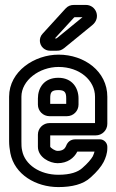

<svg xmlns="http://www.w3.org/2000/svg" viewBox="-20 -729 473 780"><path d="M134 -182V-133C134 -90 182 -66 214 -66C254 -66 281 -87 294 -113H364C362 -107 360 -100 357 -94C350 -82 337 -66 314 -46C296 -30 266 -19 217 -19C142 -19 81 -60 70 -117C67 -129 67 -142 67 -155V-336C67 -402 139 -457 218 -457C303 -457 366 -403 366 -336V-229H181C155 -229 134 -208 134 -182ZM416 -226V-336C416 -439 323 -507 218 -507C121 -507 17 -440 17 -336V-155C17 -140 19 -123 22 -107C39 -20 126 31 217 31C272 31 318 20 348 -8C374 -31 391 -52 401 -71C409 -87 416 -106 416 -127V-133C416 -149 402 -163 386 -163H287C265 -163 254 -151 248 -135C244 -126 236 -116 214 -116C203 -116 186 -128 184 -133V-179H369C395 -179 416 -200 416 -226ZM181 -257H252C278 -257 299 -278 299 -304V-329C299 -372 273 -413 217 -413C158 -413 134 -371 134 -329V-304C134 -278 155 -257 181 -257ZM217 -363C243 -363 249 -354 249 -329V-307H184V-329C184 -353 188 -363 217 -363ZM203 -573 281 -658 283 -659H315L211 -574C210 -574 209 -573 209 -573ZM183 -523H211C223 -523 229 -525 240 -533L355 -627C392 -657 370 -709 329 -709H281C267 -709 256 -705 246 -694L153 -592C137 -575 139 -549 155 -534C163 -527 172 -523 183 -523Z"/></svg>

Font: DIN Rundschrift
Style: BreitKont
Weight: 400
Width: 7
Version: Version 1.027